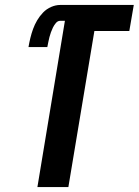

<svg xmlns="http://www.w3.org/2000/svg" viewBox="-20 -755 560 775"><path d="M131 0 242 -671H223Q213 -671 205.5 -662Q198 -653 193.5 -643.5Q189 -634 185.5 -624.5Q182 -615 179.5 -605Q177 -595 175 -585Q173 -575 171 -565H95Q98 -583 102.5 -601.5Q107 -620 113.5 -638Q120 -656 130 -673Q140 -690 154 -704.5Q168 -719 186.5 -727Q205 -735 223 -735H520L502 -630H361L256 0Z"/></svg>

Font: Iosevka SS04 Extrabold
Style: Italic
Weight: 800
Italic angle: -9°
Monospace: yes
Designer: Belleve Invis
Foundry: Belleve Invis
Version: Version 19.0.0; ttfautohint (v1.8.4)